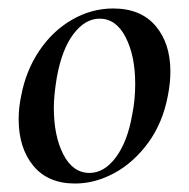

<svg xmlns="http://www.w3.org/2000/svg" viewBox="-20 -419 445 453"><path d="M24 -138Q24 -165 30 -193Q41 -252 72.5 -299Q104 -346 150 -372.5Q196 -399 247 -399Q312 -399 347 -358Q382 -317 382 -250Q382 -223 376 -193Q364 -129 329.5 -82Q295 -35 249.5 -10.5Q204 14 157 14Q93 14 58.5 -28Q24 -70 24 -138ZM292 -149Q299 -183 299 -221Q299 -287 276.5 -331Q254 -375 215 -375Q181 -375 153.5 -339Q126 -303 114 -236Q107 -194 107 -165Q107 -98 129.5 -54.5Q152 -11 191 -11Q226 -11 253.5 -48Q281 -85 292 -149Z"/></svg>

Font: Cormorant Garamond SemiBold
Style: Italic
Weight: 600
Italic angle: -10°
Designer: Christian Thalmann (Catharsis Fonts)
Foundry: Catharsis Fonts
Version: Version 4.000